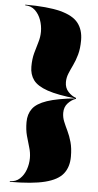

<svg xmlns="http://www.w3.org/2000/svg" viewBox="-61 -817 515 1004"><g transform="rotate(5 196.0 -315.0)"><path d="M337 -314Q240 -324 186.2 -342.5Q132.5 -361 111.2 -389.8Q90 -418.5 90 -460Q90 -500 98.5 -531.5Q107 -563 115.5 -590.5Q124 -618 124 -646Q124 -677.5 113.5 -707.2Q103 -737 82 -756.8Q61 -776.5 30 -776.5V-780Q147.5 -780 214.5 -762.8Q281.5 -745.5 309.2 -710Q337 -674.5 337 -620Q337 -576 328 -544Q319 -512 307 -487.2Q295 -462.5 286 -440.5Q277 -418.5 277 -395Q277 -364.5 295.8 -344.5Q314.5 -324.5 337 -317ZM30 150V146.5Q61 146.5 82 127Q103 107.5 113.5 78Q124 48.5 124 17Q124 -11 115.5 -38.5Q107 -66 98.5 -97.5Q90 -129 90 -169Q90 -210.5 111.2 -239.5Q132.5 -268.5 186.2 -286.8Q240 -305 337 -315V-312.5Q314.5 -305 295.8 -285Q277 -265 277 -234Q277 -210.5 286 -188.5Q295 -166.5 307 -141.8Q319 -117 328 -85Q337 -53 337 -9Q337 45.5 309.2 80.8Q281.5 116 214.5 133Q147.5 150 30 150Z"/></g></svg>

Font: Bodoni Moda 48pt Black
Style: Regular
Weight: 900
Designer: Owen Earl
Foundry: indestructible type
Version: Version 2.004